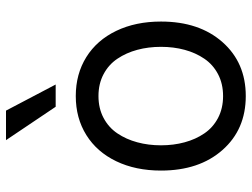

<svg xmlns="http://www.w3.org/2000/svg" viewBox="-119 -705 835 637"><g transform="rotate(-90 298.5 -386.5)"><path d="M545.5 -269.9Q545.5 -354 514.6 -418.3Q483.7 -482.6 427.6 -517.6Q371.4 -552.6 298.3 -552.6Q225.1 -552.6 169 -517.6Q112.9 -482.6 82 -418.3Q51.1 -354 51.1 -269.9Q51.1 -143.1 119.3 -65.9Q187.5 11.4 298.3 11.4Q409.1 11.4 477.3 -65.9Q545.5 -143.1 545.5 -269.9ZM370.9 -80.6Q339.1 -63.9 298.3 -63.9Q257.5 -63.9 225.7 -80.6Q193.9 -97.3 174.4 -126.1Q154.8 -154.8 144.9 -191.4Q134.9 -228 134.9 -269.9Q134.9 -311.8 144.9 -348.5Q154.8 -385.3 174.4 -414.4Q193.9 -443.5 225.7 -460.4Q257.5 -477.3 298.3 -477.3Q339.1 -477.3 370.9 -460.4Q402.7 -443.5 422.2 -414.4Q441.8 -385.3 451.7 -348.5Q461.6 -311.8 461.6 -269.9Q461.6 -228 451.7 -191.4Q441.8 -154.8 422.2 -126.1Q402.7 -97.3 370.9 -80.6ZM262.8 -619.3H336.6L250 -784.1H152Z"/></g></svg>

Font: Inter-Regular
Style: Regular
Weight: 500
Designer: Rasmus Andersson
Foundry: rsms
Version: ""